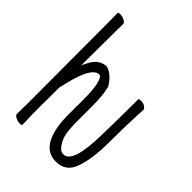

<svg xmlns="http://www.w3.org/2000/svg" viewBox="-208 -802 916 916"><g transform="rotate(45 250.0 -344.5)"><path d="M97 -116Q97 -55 99 -23V2Q99 6 85.5 6Q72 6 58 -1Q44 -8 44 -17L45 -88L44 -621Q43 -686 43 -697Q43 -702 56.5 -702Q70 -702 84.5 -695Q99 -688 99 -679L97 -398L107 -418Q116 -438 130 -454Q154 -480 189 -480Q229 -468 260 -417Q272 -371 272 -297V-178Q273 -106 292 -75Q312 -37 336 -37Q367 -37 383 -84Q399 -131 401 -231Q404 -356 404 -475Q404 -480 420 -480Q436 -480 446.5 -472Q457 -464 457 -458Q457 -445 455 -419Q451 -337 451 -237Q451 -120 426 -52Q403 13 336 13Q278 13 249 -39Q222 -88 220 -175V-293Q220 -356 212 -390Q207 -410 201.5 -419Q196 -428 189 -428Q160 -428 135 -375Q116 -331 98 -249V-248Q98 -155 97 -116Z"/></g></svg>

Font: Moon Stars Kai T HW Light
Style: Regular
Weight: 300
Designer: GuiWonder
Version: Version 1.101